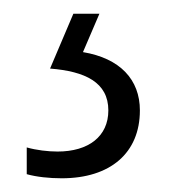

<svg xmlns="http://www.w3.org/2000/svg" viewBox="-20 -20 254 280"><path d="M184 141C184 96 155 65 101 56L125 0H87L53 80C104 84 138 100 138 141C138 179 109 201 64 201C50 201 33 199 19 195V234C33 238 52 240 70 240C141 240 184 203 184 141Z"/></svg>

Font: Noto Sans Lao ExtraCondensed Light
Style: Regular
Weight: 300
Width: 2
Designer: Monotype Design Team
Foundry: Monotype Imaging Inc.
Version: Version 2.003